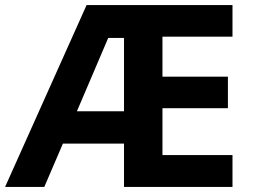

<svg xmlns="http://www.w3.org/2000/svg" viewBox="-20 -734 992 754"><path d="M320 -714H893V-590H618V-433H875V-309H618V-125H893V0H467V-170H227L154 0H0ZM467 -297V-585H405L282 -297Z"/></svg>

Font: OpenSansMMV
Style: Bold
Weight: 700
Foundry: Ascender Corporation
Version: Version 4.001